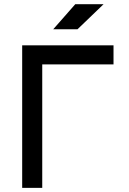

<svg xmlns="http://www.w3.org/2000/svg" viewBox="-20 -914 626 934"><path d="M87.9 0V-693.4H185.5V0ZM87.9 -600.6V-693.4H532.2V-600.6ZM238.8 -771.5 346.2 -893.6H483.9L356.9 -771.5Z"/></svg>

Font: Cascadia Mono
Style: Regular
Weight: 400
Monospace: yes
Designer: Aaron Bell
Foundry: Saja Typeworks
Version: Version 2102.003